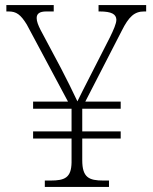

<svg xmlns="http://www.w3.org/2000/svg" viewBox="-20 -734 599 754"><path d="M156 0H408V-25H386C329 -25 303 -37 303 -105V-190H454V-218H303V-307H454V-335H315L458 -613C486 -669 508 -689 546 -689H554V-714H367V-689H371C419 -689 436 -678 437 -657C437 -641 426 -617 412 -588L337 -441C315 -398 293 -355 284 -336C265 -376 242 -423 220 -465L139 -617C130 -635 124 -650 124 -663C124 -680 135 -689 162 -689H191V-714H5V-689H14C44 -689 61 -677 85 -638L247 -335H110V-307H261V-218H110V-190H261V-96C260 -36 234 -25 179 -25H156Z"/></svg>

Font: Noto Serif Lao ExtraLight
Style: Regular
Weight: 200
Designer: Monotype Design Team
Foundry: Monotype Imaging Inc.
Version: Version 2.003